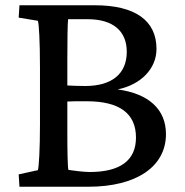

<svg xmlns="http://www.w3.org/2000/svg" viewBox="-20 -710 704 730"><path d="M124 -63 51 -47 54 0H316C498 0 611 -76 611 -200C611 -294 546 -354 427 -370C516 -388 575 -449 575 -524C575 -632 494 -690 340 -690H54L51 -643L124 -631C128 -621 132 -554 132 -452V-237C132 -143 128 -75 124 -63ZM236 -208V-324C250 -325 269 -325 310 -325C434 -325 497 -279 497 -187C497 -100 437 -56 321 -56C300 -56 259 -61 240 -64C237 -78 236 -139 236 -208ZM236 -385V-486C236 -558 237 -625 239 -637H313C410 -637 462 -592 462 -513C462 -429 405 -383 304 -383C279 -383 258 -384 236 -385Z"/></svg>

Font: TPK Tissa Web Medium
Style: Regular
Weight: 500
Designer: Jacques Le Bailly, Suppakit Chalermlarp | Katatrad Co.,Ltd.
Foundry: Jacques Le Bailly, Cadson Demak Co.,Ltd.
Version: Version 5.000;Glyphs 3.1.2 (3151)